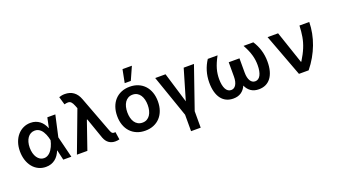

<svg xmlns="http://www.w3.org/2000/svg" viewBox="-76 -1445 4062 2315"><g transform="rotate(-20 1954.5 -288.0)"><path d="M275.9 11.4Q224.4 11 181.6 -10.1Q138.8 -31.2 108.3 -68.7Q77.8 -106.2 60.7 -158.4Q43.7 -210.6 43.7 -272.7Q43.7 -334.9 61.6 -386.4Q79.5 -437.9 111.2 -474.8Q142.8 -511.7 185.7 -532.1Q228.7 -552.6 279.1 -552.6Q313.9 -552.6 342.9 -542.8Q371.8 -533 395.1 -515.4Q418.3 -497.9 435.9 -473Q453.5 -448.2 465.6 -417.6H467.7L494.7 -545.5H597.3L536.6 -272.7L604.4 0H500.7L470.9 -128.6H468Q456.3 -98.4 438.7 -72.6Q421.2 -46.9 397.4 -28.1Q373.6 -9.2 343.4 1.2Q313.2 11.7 275.9 11.4ZM436.8 -274.1Q433.2 -291.9 427.6 -311.6Q421.9 -331.3 413.7 -350.5Q405.5 -369.7 394.5 -387.3Q383.5 -404.8 369.1 -418.1Q354.8 -431.5 336.5 -439.3Q318.2 -447.1 295.8 -447.1Q267 -447.1 243.6 -434.3Q220.2 -421.5 203.8 -398.4Q187.5 -375.4 178.6 -343.4Q169.7 -311.4 169.7 -273.1Q169.7 -234.7 178.4 -202.2Q187.1 -169.7 203.1 -146.1Q219.1 -122.5 241.3 -109.2Q263.5 -95.9 290.5 -95.9Q312.1 -95.9 330.3 -104Q348.4 -112.2 363.3 -125.9Q378.2 -139.6 390.3 -157.5Q402.3 -175.4 411.4 -195Q420.5 -214.5 426.8 -234.2Q433.2 -253.9 436.8 -271.3L437.1 -272.7Z M1166.9 8.5Q1120 8.5 1085.4 -16Q1050.8 -40.5 1032.3 -89.8L939.3 -355.8H932.9L810 0H675.8L872.9 -524.9L858.3 -561.8Q851.2 -579.5 843.9 -592.3Q836.6 -605.1 828.5 -613.3Q820.3 -621.4 810.4 -625.2Q800.4 -628.9 787.6 -628.9Q769.2 -628.9 742.5 -621.4L712.7 -724.4Q727.6 -729.8 746.1 -733.5Q764.6 -737.2 786.9 -737.2Q852.3 -737.2 897.7 -704.5Q943.2 -671.9 967.3 -607.2L1140.3 -147.7Q1145.2 -134.9 1149.5 -125.4Q1153.8 -115.8 1159.1 -109.2Q1164.4 -102.6 1171.5 -99.3Q1178.6 -95.9 1188.6 -95.9Q1192.5 -95.9 1197.3 -96.2Q1202.1 -96.6 1205.3 -97.3L1220.2 1.8Q1209.9 4.6 1195.1 6.6Q1180.4 8.5 1166.9 8.5Z M1552.2 10.7Q1492.2 10.7 1443.9 -9.6Q1395.6 -29.8 1361.5 -66.8Q1327.4 -103.7 1309.1 -155.5Q1290.8 -207.4 1290.8 -270.6Q1290.8 -334.2 1309.1 -386Q1327.4 -437.9 1361.5 -475Q1395.6 -512.1 1443.9 -532.3Q1492.2 -552.6 1552.2 -552.6Q1612.2 -552.6 1660.5 -532.3Q1708.8 -512.1 1742.9 -475Q1777 -437.9 1795.3 -386Q1813.6 -334.2 1813.6 -270.6Q1813.6 -207.4 1795.3 -155.5Q1777 -103.7 1742.9 -66.8Q1708.8 -29.8 1660.5 -9.6Q1612.2 10.7 1552.2 10.7ZM1552.9 -92.3Q1585.6 -92.3 1610.1 -106.2Q1634.6 -120 1650.7 -144.2Q1666.9 -168.3 1675.1 -201Q1683.2 -233.7 1683.2 -271Q1683.2 -308.2 1675.1 -341.1Q1666.9 -373.9 1650.7 -398.3Q1634.6 -422.6 1610.1 -436.6Q1585.6 -450.6 1552.9 -450.6Q1519.9 -450.6 1495 -436.6Q1470.2 -422.6 1453.8 -398.3Q1437.5 -373.9 1429.3 -341.1Q1421.2 -308.2 1421.2 -271Q1421.2 -233.7 1429.3 -201Q1437.5 -168.3 1453.8 -144.2Q1470.2 -120 1495 -106.2Q1519.9 -92.3 1552.9 -92.3ZM1545.1 -781.2H1665.5L1590.6 -613.3H1512.1Z M2011.4 -545.5 2129.6 -155.5 2244.3 -545.5H2376.1L2189.6 -6.7V204.5H2066.1V-6.7L1878.9 -545.5Z M2679 -545.5Q2656.2 -503.9 2640.8 -467.7Q2625.4 -431.5 2615.9 -398.3Q2606.5 -365.1 2602.5 -333.6Q2598.4 -302.2 2598.4 -270.6Q2598.4 -229.8 2604.6 -197.3Q2610.8 -164.8 2622.7 -142.2Q2634.6 -119.7 2652 -107.8Q2669.4 -95.9 2691.4 -95.9Q2710.6 -95.9 2726.4 -105.1Q2742.2 -114.3 2753.4 -132.5Q2764.6 -150.6 2770.8 -177Q2777 -203.5 2777 -237.9V-421.2H2914.8V-237.9Q2914.8 -203.5 2921 -177Q2927.2 -150.6 2938.4 -132.5Q2949.6 -114.3 2965.4 -105.1Q2981.2 -95.9 3000.4 -95.9Q3022.4 -95.9 3039.6 -107.8Q3056.8 -119.7 3068.7 -142.2Q3080.6 -164.8 3086.8 -197.3Q3093 -229.8 3093 -270.6Q3093 -302.2 3089 -333.6Q3084.9 -365.1 3075.6 -398.3Q3066.4 -431.5 3051 -467.7Q3035.5 -503.9 3012.4 -545.5H3137.8Q3177.6 -484.7 3198.2 -416.4Q3218.8 -348 3219.1 -272.7Q3219.5 -203.5 3205.1 -150.7Q3190.7 -98 3163.5 -62.3Q3136.4 -26.6 3097.5 -8.3Q3058.6 9.9 3009.9 9.9Q2949.9 9.9 2909.1 -17.8Q2868.3 -45.5 2845.9 -96.6Q2823.5 -45.5 2782.7 -17.8Q2741.8 9.9 2681.8 9.9Q2633.2 9.9 2594.3 -8.3Q2555.4 -26.6 2528.2 -62.3Q2501.1 -98 2486.5 -150.7Q2471.9 -203.5 2472.3 -272.7Q2472.7 -348 2493.3 -416.4Q2513.8 -484.7 2553.6 -545.5Z M3320.7 -545.5H3455.6L3596.6 -128.6H3602.3Q3626.8 -168.3 3645.4 -203.8Q3664.1 -239.3 3677.7 -272.7Q3691.4 -306.1 3700.6 -338.2Q3709.9 -370.4 3715.7 -403.4Q3721.6 -436.4 3724.8 -471.6Q3728 -506.7 3729.8 -545.5H3855.5Q3854.4 -474.8 3840.7 -403.8Q3827.1 -332.7 3801.1 -263.7Q3775.2 -194.6 3737.2 -128.2Q3699.2 -61.8 3649.1 0H3524.9Z"/></g></svg>

Font: Interop SemBd
Style: Regular
Weight: 600
Designer: Rasmus Andersson, Google, Jang Haemin
Foundry: jhaemin
Version: Version 1.008